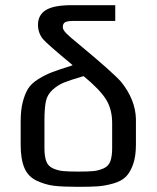

<svg xmlns="http://www.w3.org/2000/svg" viewBox="-20 -713 606 743"><path d="M506 -253V-153Q506 -108 495 -77Q484 -46 467 -29Q450 -12 418.5 -3Q387 6 358.5 8Q330 10 283 10Q223 10 189.5 6Q156 2 122.5 -13.5Q89 -29 74.5 -63Q60 -97 60 -153V-243Q60 -287 68 -318Q76 -349 88.5 -369.5Q101 -390 128.5 -407Q156 -424 182.5 -434Q209 -444 257 -459L261 -461Q162 -543 146 -562Q127 -586 127 -617Q127 -655 157.5 -674Q188 -693 258 -693H426V-632H264Q241 -632 232 -627Q223 -622 223 -608Q223 -598 236 -584.5Q249 -571 286 -541Q415 -434 449 -396Q504 -327 506 -253ZM414 -140V-237Q414 -290 390.5 -328Q367 -366 304 -418H302Q251 -403 227.5 -393.5Q204 -384 183.5 -365.5Q163 -347 157.5 -320.5Q152 -294 152 -247V-140Q152 -108 159 -89Q166 -70 185 -61.5Q204 -53 224 -51Q244 -49 283 -49Q322 -49 342 -51Q362 -53 381 -61.5Q400 -70 407 -89Q414 -108 414 -140Z"/></svg>

Font: Play
Style: Regular
Weight: 400
Designer: Jonas Hecksher
Foundry: Jonas Hecksher, Playtypeª, e-types AS
Version: Version 1.002